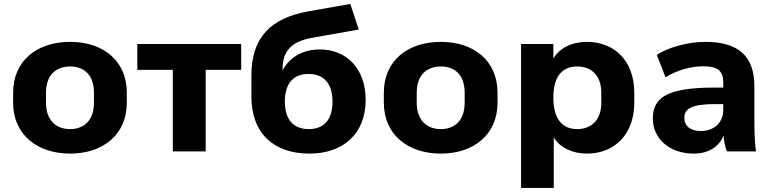

<svg xmlns="http://www.w3.org/2000/svg" viewBox="-20 -760 3877 964"><path d="M332 11.2C498 11.2 616.7 -85 616.7 -244.6V-294.4C616.7 -455.1 498 -549.8 332 -549.8C165.5 -549.8 45.9 -455.1 45.9 -294.4V-244.6C45.9 -85 165.5 11.2 332 11.2ZM332 -111.8C264.2 -111.8 210.9 -153.3 210.9 -244.6V-294.4C210.9 -386.2 264.2 -426.3 332 -426.3C400.4 -426.3 451.7 -385.7 451.7 -294.4V-244.6C451.7 -153.8 400.4 -111.8 332 -111.8Z M1012.7 0V-409.2H1190.9V-539.1H669.4V-409.2H847.7V0Z M1533.7 11.2C1705.1 11.2 1815.9 -90.3 1815.9 -258.3C1815.9 -417 1718.8 -511.7 1586.4 -511.7C1499.5 -511.7 1434.1 -472.7 1398.9 -406.7V-416.5C1398.9 -502.4 1443.4 -551.8 1545.4 -569.8L1781.2 -611.8L1738.8 -740.2L1528.3 -703.1C1337.4 -668.9 1242.2 -570.3 1242.2 -380.4V-275.9C1242.2 -88.4 1356.4 11.2 1533.7 11.2ZM1530.3 -111.8C1455.1 -111.8 1410.2 -157.2 1410.2 -250C1410.2 -343.3 1455.1 -388.7 1528.3 -388.7C1604 -388.7 1649.4 -343.3 1649.4 -249.5C1649.4 -157.2 1605 -111.8 1530.3 -111.8Z M2193.4 11.2C2359.4 11.2 2478 -85 2478 -244.6V-294.4C2478 -455.1 2359.4 -549.8 2193.4 -549.8C2026.9 -549.8 1907.2 -455.1 1907.2 -294.4V-244.6C1907.2 -85 2026.9 11.2 2193.4 11.2ZM2193.4 -111.8C2125.5 -111.8 2072.3 -153.3 2072.3 -244.6V-294.4C2072.3 -386.2 2125.5 -426.3 2193.4 -426.3C2261.7 -426.3 2313 -385.7 2313 -294.4V-244.6C2313 -153.8 2261.7 -111.8 2193.4 -111.8Z M2760.3 183.6V-70.3C2790.5 -19.5 2853 11.2 2926.8 11.2C3063.5 11.2 3164.6 -83.5 3164.6 -244.6V-294.4C3164.6 -456.1 3063.5 -549.8 2926.8 -549.8C2851.6 -549.8 2788.6 -518.6 2758.3 -465.8V-539.1H2596.2V183.6ZM2877.9 -111.8C2803.7 -111.8 2758.3 -161.6 2758.3 -269.5C2758.3 -377.9 2803.7 -426.3 2877.9 -426.3C2945.8 -426.3 2999 -384.3 2999 -294.4V-244.6C2999 -153.3 2945.8 -111.8 2877.9 -111.8Z M3463.4 11.2C3537.6 11.2 3590.3 -23.4 3613.3 -79.6C3614.7 -52.7 3619.6 -25.9 3629.4 0H3775.4C3769.5 -48.3 3767.6 -97.7 3767.6 -145V-327.1C3767.6 -481.4 3683.6 -549.8 3521 -549.8C3437.5 -549.8 3335 -523.4 3277.8 -484.4L3321.3 -372.1C3381.3 -408.7 3449.7 -427.2 3512.7 -427.2C3581.5 -427.2 3611.3 -405.3 3611.3 -346.2V-320.3H3567.9C3331.5 -320.3 3257.8 -271.5 3257.8 -164.6C3257.8 -66.4 3338.4 11.2 3463.4 11.2ZM3499 -102.1C3445.8 -102.1 3416 -127.4 3416 -168.5C3416 -213.4 3451.2 -237.3 3568.8 -237.3H3611.3V-208C3611.3 -141.6 3562 -102.1 3499 -102.1Z"/></svg>

Font: Winston ExtraBold
Style: Regular
Weight: 800
Designer: Vernon Adams, Kim Jin-seong, David Berlow, Cristiano Sobral
Foundry: The Winston Project Authors
Version: Version 3.004